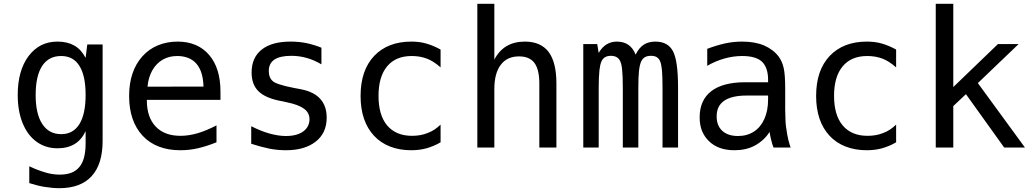

<svg xmlns="http://www.w3.org/2000/svg" viewBox="-20 -780 5458 1015"><path d="M522.5 -35.2V-544.9H441.4L432.6 -474.1Q409.2 -518.6 373 -539.1Q335.9 -560.1 284.7 -560.1Q235.4 -560.1 197.8 -541Q160.2 -522 130.9 -483.4Q73.7 -406.7 73.7 -277.8Q73.7 -192.9 99.6 -129.2Q125.5 -65.4 173.1 -30.8Q220.7 3.9 284.2 3.9Q391.1 3.9 432.6 -86.9V-22Q432.6 64 399.4 103Q382.3 123.5 356.9 133.3Q331.5 143.1 295.4 143.1Q258.8 143.1 221.7 132.3Q176.8 119.1 134.8 99.1V188Q177.2 201.7 215.8 208Q258.3 214.8 293.5 214.8Q406.2 214.8 464.4 151.4Q522.5 87.9 522.5 -35.2ZM168.5 -277.3Q168.5 -378.9 202.9 -431.4Q237.3 -483.9 303.2 -483.9Q367.7 -483.9 399.9 -431.6Q432.6 -379.9 432.6 -277.8Q432.6 -176.8 399.7 -123.8Q366.7 -70.8 303.7 -70.8Q238.8 -70.8 203.6 -124.3Q168.5 -177.7 168.5 -277.3Z M1025.9 3.9Q1074.2 -7.3 1124.5 -27.8V-117.2Q1071.3 -89.4 1024.7 -75.7Q978 -62 934.1 -62Q849.6 -62 803.2 -110.8Q756.3 -160.2 756.3 -249V-252H1145.5V-295.9Q1145.5 -419.9 1085.4 -489.7Q1024.9 -560.1 918.9 -560.1Q862.8 -560.1 815.2 -540.5Q767.6 -521 732.4 -481.9Q662.6 -403.3 662.6 -272.5Q662.6 -139.2 734.4 -62Q769.5 -24.4 819.6 -5.1Q869.6 14.2 932.6 14.2Q981.9 14.2 1025.9 3.9ZM917 -483.9Q949.2 -483.9 975.1 -473.6Q1001 -463.4 1018.6 -442.9Q1053.7 -402.3 1055.7 -322.3L759.8 -321.8Q764.6 -372.1 785.4 -408.4Q806.2 -444.8 839.8 -464.4Q873.5 -483.9 917 -483.9Z M1649.4 -31.7Q1707 -77.1 1707 -157.7Q1707 -220.2 1672.9 -257.3Q1640.1 -294.4 1571.3 -308.1L1535.2 -314.9Q1484.4 -324.7 1460.9 -333Q1434.6 -340.8 1423.3 -350.1Q1412.1 -358.9 1406.5 -372.8Q1400.9 -386.7 1400.9 -404.3Q1400.9 -445.3 1431.2 -465.3Q1460.9 -484.9 1520 -484.9Q1562 -484.9 1601.6 -473.6Q1640.1 -462.9 1679.2 -439.9V-527.8Q1642.1 -543 1599.6 -552.2Q1560.1 -560.1 1516.1 -560.1Q1416 -560.1 1363.3 -517.6Q1310.1 -475.6 1310.1 -396.5Q1310.1 -334 1345.7 -298.3Q1381.3 -262.7 1459 -247.1L1492.7 -240.2L1496.6 -239.3Q1558.6 -226.6 1587.4 -205.1Q1616.2 -183.6 1616.2 -149.9Q1616.2 -131.3 1608.2 -114.5Q1600.1 -97.7 1583.5 -85.4Q1550.3 -61 1491.2 -61Q1451.7 -61 1404.3 -74.2Q1381.8 -80.6 1359.6 -89.4Q1337.4 -98.1 1308.1 -112.8V-20Q1357.4 -3.9 1404.3 5.9Q1447.3 14.2 1492.2 14.2Q1591.3 14.2 1649.4 -31.7Z M2234.9 3.9Q2276.9 -8.3 2309.1 -27.8V-121.1Q2293 -106 2277.1 -95.2Q2261.2 -84.5 2240.2 -76.7Q2204.1 -62 2158.2 -62Q2072.8 -62 2026.4 -117.2Q1981 -171.4 1981 -273.4Q1981 -374.5 2026.4 -429.2Q2071.8 -483.9 2156.7 -483.9Q2200.7 -483.9 2237.8 -469.7Q2272 -456.5 2309.1 -423.8V-518.1Q2269 -540 2233.4 -549.8Q2198.7 -560.1 2154.3 -560.1Q2030.3 -560.1 1958 -484.4Q1886.2 -408.2 1886.2 -272.9Q1886.2 -138.7 1957.5 -62Q1992.7 -24.4 2042.5 -5.1Q2092.3 14.2 2153.8 14.2Q2197.8 14.2 2234.9 3.9Z M2593.3 0V-309.1Q2593.3 -393.1 2627.4 -437.5Q2660.6 -481.9 2723.6 -481.9Q2779.3 -481.9 2805.2 -447.3Q2831.1 -412.6 2831.1 -338.9V0H2921.4V-338.9Q2921.4 -450.2 2880.4 -505.4Q2838.4 -560.1 2754.9 -560.1Q2642.6 -560.1 2593.3 -464.8V-759.8H2503.4V0Z M3145 0V-313Q3145 -373 3148.9 -409.2Q3152.3 -439 3159.7 -455.6Q3172.9 -484.9 3209 -484.9Q3245.1 -484.9 3258.3 -457.5Q3265.6 -442.4 3268.6 -414.6Q3272.5 -379.4 3272.5 -313V0H3354.5V-313Q3354.5 -373.5 3357.9 -404.8Q3361.8 -438.5 3369.6 -455.1Q3377 -470.7 3389.4 -477.8Q3401.9 -484.9 3420.9 -484.9Q3440.4 -484.9 3451.9 -477.8Q3463.4 -470.7 3469.2 -457Q3476.1 -442.4 3479.5 -408.7Q3482.4 -373.5 3482.4 -313V0H3564.5V-316.9Q3564.5 -459 3537.6 -509.3Q3511.2 -560.1 3444.3 -560.1Q3408.2 -560.1 3382.8 -543.5Q3357.4 -526.9 3340.3 -491.2Q3326.2 -526.4 3301.5 -543.2Q3276.9 -560.1 3240.7 -560.1Q3210 -560.1 3185.5 -544.7Q3161.1 -529.3 3145 -500L3137.2 -546.9H3063.5V0Z M3968.3 -9.3Q3991.7 -21.5 4013.2 -40.8Q4034.7 -60.1 4048.3 -83Q4051.3 -63 4056.2 -42.5Q4063 -14.6 4069.3 0H4159.7L4154.3 -16.1Q4146.5 -40 4141.1 -71.8Q4132.8 -116.7 4132.3 -150.4L4130.9 -200.2V-312Q4130.9 -385.3 4123 -419.9Q4115.7 -454.1 4096.7 -480.5Q4069.3 -517.6 4019.5 -539.6Q3970.7 -560.1 3903.8 -560.1Q3857.9 -560.1 3814.5 -550.8Q3769.5 -541 3718.8 -522V-432.1Q3762.7 -457.5 3809.8 -470.7Q3856.9 -483.9 3903.3 -483.9Q3975.1 -483.9 4007.3 -454.6Q4023.4 -439.9 4032 -415.3Q4040.5 -390.6 4040.5 -359.4V-345.2H3919.9Q3801.3 -345.2 3740 -297.9Q3678.7 -250.5 3678.7 -159.7Q3678.7 -118.2 3691.4 -87.4Q3704.1 -56.6 3728.5 -33.2Q3777.3 14.2 3862.8 14.2Q3922.9 14.2 3968.3 -9.3ZM3798.3 -88.4Q3768.6 -115.7 3768.6 -164.6Q3768.6 -192.4 3778.3 -212.9Q3788.1 -233.4 3808.6 -247.6Q3849.1 -274.9 3926.8 -274.9H4040.5V-254.9Q4040.5 -195.8 4021.2 -152.1Q4002 -108.4 3966.1 -84.7Q3930.2 -61 3881.3 -61Q3828.6 -61 3798.3 -88.4Z M4643.1 3.9Q4685.1 -8.3 4717.3 -27.8V-121.1Q4701.2 -106 4685.3 -95.2Q4669.4 -84.5 4648.4 -76.7Q4612.3 -62 4566.4 -62Q4481 -62 4434.6 -117.2Q4389.2 -171.4 4389.2 -273.4Q4389.2 -374.5 4434.6 -429.2Q4480 -483.9 4564.9 -483.9Q4608.9 -483.9 4646 -469.7Q4680.2 -456.5 4717.3 -423.8V-518.1Q4677.2 -540 4641.6 -549.8Q4606.9 -560.1 4562.5 -560.1Q4438.5 -560.1 4366.2 -484.4Q4294.4 -408.2 4294.4 -272.9Q4294.4 -138.7 4365.7 -62Q4400.9 -24.4 4450.7 -5.1Q4500.5 14.2 4562 14.2Q4606 14.2 4643.1 3.9Z M5019.5 0V-219.2L5086.4 -282.2L5288.6 0H5398.4L5149.4 -340.8L5364.7 -546.9H5255.4L5019.5 -319.8V-759.8H4926.8V0Z"/></svg>

Font: Hack Dev
Style: Regular
Weight: 400
Designer: Christopher Simpkins
Foundry: Christopher Simpkins
Version: Version 2.0315